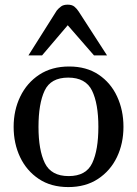

<svg xmlns="http://www.w3.org/2000/svg" viewBox="-20 -776 579 811"><path d="M37.6 -240.2Q37.6 -310.5 65.7 -368.4Q93.8 -426.3 146.2 -460.7Q198.7 -495.1 272 -495.1Q345.2 -495.1 396.5 -460.7Q447.8 -426.3 474.6 -368.4Q501.5 -310.5 501.5 -240.2Q501.5 -169.9 473.9 -112.3Q446.3 -54.7 394 -20.3Q341.8 14.2 268.6 14.2Q195.3 14.2 143.8 -20.3Q92.3 -54.7 64.9 -112.3Q37.6 -169.9 37.6 -240.2ZM142.6 -240.2Q142.6 -142.1 169.4 -87.2Q196.3 -32.2 270 -32.2Q343.8 -32.2 369.6 -87.2Q395.5 -142.1 395.5 -240.2Q395.5 -338.4 368.7 -393.3Q341.8 -448.2 268.1 -448.2Q194.3 -448.2 168.5 -393.1Q142.6 -337.9 142.6 -240.2ZM100.1 -542 219.7 -731.4Q228 -741.7 238.3 -749Q248.5 -756.3 266.1 -756.3Q284.2 -756.3 294.4 -747.8Q304.7 -739.3 312.5 -727.1L432.1 -542H377L266.1 -669.4L157.7 -542Z"/></svg>

Font: Gelasio
Style: Regular
Weight: 400
Designer: Eben Sorkin
Foundry: Eben Sorkin
Version: Version 1.008